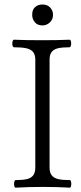

<svg xmlns="http://www.w3.org/2000/svg" viewBox="-20 -845 365 868"><path d="M43.5 -13.2Q43.5 -20 45.4 -25.4Q47.4 -30.8 50.3 -30.8Q82.5 -30.8 101.3 -35.2Q120.1 -39.6 129.9 -52Q139.6 -64.5 139.6 -87.9V-575.2Q139.6 -598.1 129.2 -610.4Q118.7 -622.6 98.1 -627Q77.6 -631.3 43 -631.3Q39.6 -631.3 37.6 -636.2Q35.6 -641.1 35.6 -647.9Q35.6 -655.3 37.6 -660.4Q39.6 -665.5 43 -665.5Q95.7 -663.1 168.9 -663.1Q242.7 -663.1 294.9 -665.5Q297.9 -665.5 299.8 -660.6Q301.8 -655.8 301.8 -648.9Q301.8 -642.1 299.8 -636.7Q297.9 -631.3 294.9 -631.3Q262.2 -631.3 242.9 -627Q223.6 -622.6 213.9 -610.4Q204.1 -598.1 204.1 -575.2V-87.9Q204.1 -64.5 214.1 -52Q224.1 -39.6 243.7 -35.2Q263.2 -30.8 295.9 -30.8Q298.8 -30.8 300.5 -25.9Q302.2 -21 302.2 -14.2Q302.2 -6.8 300.5 -1.7Q298.8 3.4 295.9 3.4Q238.3 0 173.3 0Q107.9 0 50.3 3.4Q47.4 3.4 45.4 -1.5Q43.5 -6.3 43.5 -13.2ZM125.5 -778.3Q125.5 -801.8 138.9 -813.2Q152.3 -824.7 171.9 -824.7Q194.3 -824.7 207 -810.8Q219.7 -796.9 219.7 -778.3Q219.7 -756.8 205.1 -743.4Q190.4 -730 171.9 -730Q149.4 -730 137.5 -744.4Q125.5 -758.8 125.5 -778.3Z"/></svg>

Font: JuniusX Light
Style: Regular
Weight: 300
Designer: Peter S. Baker
Foundry: Briery Creek Software
Version: Version 1.008